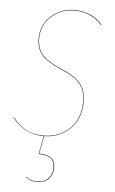

<svg xmlns="http://www.w3.org/2000/svg" viewBox="-53 -564 481 802"><g transform="rotate(5 188.0 -162.5)"><path d="M227.1 -526.9Q299.3 -526.9 344.2 -475.1L341.8 -474.1Q297.4 -524.9 227.1 -524.9Q171.4 -524.9 130.6 -488.8Q89.8 -452.6 89.8 -395Q89.8 -354 112.5 -327.6Q135.3 -301.3 193.8 -276.9Q251.5 -252.4 274.7 -223.9Q297.9 -195.3 297.9 -147Q297.9 -76.2 253.7 -33.9Q209.5 8.3 146.5 8.8L131.8 83Q165.5 84 182.4 96.7Q199.2 109.4 199.2 137.2Q199.2 163.6 182.1 182.9Q165 202.1 133.8 202.1Q105 202.1 85 186L86.9 185.1Q106.4 200.2 133.8 200.2Q164.1 200.2 180.4 181.4Q196.8 162.6 196.8 137.2Q196.8 109.9 180.7 97.9Q164.6 85.9 129.9 85L144.5 8.8Q62 8.3 12.2 -57.1L13.2 -59.1Q37.1 -27.3 68.4 -10.3Q99.6 6.8 146 6.8Q208.5 6.8 252.2 -34.9Q295.9 -76.7 295.9 -147Q295.9 -194.8 273.2 -222.7Q250.5 -250.5 192.9 -274.9Q133.3 -300.3 110.6 -326.7Q87.9 -353 87.9 -395Q87.9 -453.6 129.4 -490.2Q170.9 -526.9 227.1 -526.9Z"/></g></svg>

Font: Fira Sans Compressed Two
Style: Italic
Weight: 100
Width: 3
Italic angle: -8°
Designer: Carrois Corporate & Edenspiekermann AG
Foundry: Carrois Corporate GbR & Edenspiekermann AG
Version: Version 4.203;PS 004.203;hotconv 1.0.88;makeotf.lib2.5.64775